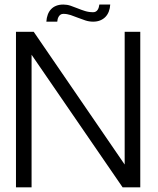

<svg xmlns="http://www.w3.org/2000/svg" viewBox="-20 -807 679 827"><path d="M584.2 -669.9H517V-98.3L125.3 -669.9H48.8V0H116V-571.2L508.2 0H584.2ZM226.6 -713.7Q226.9 -719.5 228.5 -725.3Q230.2 -731.2 233.2 -736Q236.1 -740.8 241 -744.1Q245.9 -747.3 252.7 -747.3Q268.8 -747.3 284.4 -742.1Q300 -736.9 315.8 -730.5Q331.5 -724.2 347.7 -719Q363.9 -713.7 381.2 -713.7Q398.3 -713.7 411.5 -719.1Q424.8 -724.5 434.2 -734.2Q443.6 -743.9 448.7 -757.5Q453.9 -771.2 454.8 -787.4H407.9Q407.3 -781.7 405.6 -775.9Q404 -770.1 401 -765.3Q398 -760.5 393.1 -757.4Q388.2 -754.4 381.2 -754.4Q362.6 -754.4 346.3 -759.5Q329.9 -764.6 314.6 -770.9Q299.3 -777.2 284.1 -782.3Q269 -787.4 252.7 -787.4Q235.5 -787.4 222.3 -782.2Q209 -777 199.9 -767.3Q190.7 -757.6 185.7 -743.9Q180.6 -730.3 179.7 -713.7Z"/></svg>

Font: SaysetthaMai Thin
Style: Regular
Weight: 100
Designer: John M. Durdin
Foundry: Lao Script for Windows
Version: Version 1.101